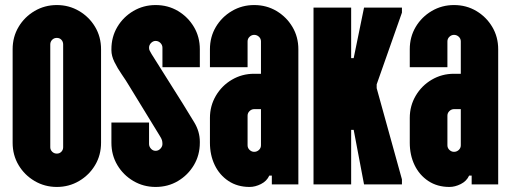

<svg xmlns="http://www.w3.org/2000/svg" viewBox="-20 -730 2022 760"><path d="M205 10Q157 10 117 -13.5Q77 -37 53.5 -76.5Q30 -116 30 -165V-535Q30 -584 53.5 -623.5Q77 -663 117 -686.5Q157 -710 205 -710Q253 -710 293 -686.5Q333 -663 356.5 -623.5Q380 -584 380 -535V-165Q380 -116 356.5 -76.5Q333 -37 293 -13.5Q253 10 205 10ZM205 -122Q216 -122 223 -129.5Q230 -137 230 -147V-554Q230 -565 223 -572.5Q216 -580 205 -580Q194 -580 186.5 -572.5Q179 -565 179 -554V-147Q179 -137 186.5 -129.5Q194 -122 205 -122Z M596 10Q548 10 508 -13.5Q468 -37 444.5 -76.5Q421 -116 421 -165V-245H570V-160Q570 -150 577.5 -141.5Q585 -133 596 -133Q607 -133 615 -141.5Q623 -150 623 -160Q623 -169 621 -175.5Q619 -182 612 -193L492 -389Q479 -411 462 -435.5Q445 -460 433 -484.5Q421 -509 421 -531V-535Q421 -584 444.5 -623.5Q468 -663 508 -686.5Q548 -710 596 -710Q645 -710 684.5 -686.5Q724 -663 747.5 -623.5Q771 -584 771 -535V-464H623V-541Q623 -552 615 -560Q607 -568 596 -568Q586 -568 578 -560Q570 -552 570 -541Q570 -534 572.5 -529.5Q575 -525 580 -516L704 -319Q727 -282 749 -245.5Q771 -209 771 -169V-165Q771 -116 747.5 -76.5Q724 -37 684.5 -13.5Q645 10 596 10Z M968 10Q920 10 884.5 -13.5Q849 -37 830 -76.5Q811 -116 811 -165V-263Q811 -311 834.5 -351Q858 -391 898 -414.5Q938 -438 986 -438H1013V-566Q1013 -577 1005 -584.5Q997 -592 986 -592Q976 -592 968 -584.5Q960 -577 960 -566V-464H811V-535Q811 -584 834.5 -623.5Q858 -663 898 -686.5Q938 -710 986 -710Q1035 -710 1074.5 -686.5Q1114 -663 1137.5 -623.5Q1161 -584 1161 -535V0H1056V-35H1046Q1036 -13 1013 -1.5Q990 10 968 10ZM986 -129Q997 -129 1005 -136.5Q1013 -144 1013 -155V-298H986Q976 -298 968 -290.5Q960 -283 960 -272V-155Q960 -144 968 -136.5Q976 -129 986 -129Z M1221 0V-700H1370V-500H1380L1421 -700H1571V-680L1471 -396V-381L1571 -20V0H1421L1380 -216H1370V0Z M1759 10Q1711 10 1675.5 -13.5Q1640 -37 1621 -76.5Q1602 -116 1602 -165V-263Q1602 -311 1625.5 -351Q1649 -391 1689 -414.5Q1729 -438 1777 -438H1804V-566Q1804 -577 1796 -584.5Q1788 -592 1777 -592Q1767 -592 1759 -584.5Q1751 -577 1751 -566V-464H1602V-535Q1602 -584 1625.5 -623.5Q1649 -663 1689 -686.5Q1729 -710 1777 -710Q1826 -710 1865.5 -686.5Q1905 -663 1928.5 -623.5Q1952 -584 1952 -535V0H1847V-35H1837Q1827 -13 1804 -1.5Q1781 10 1759 10ZM1777 -129Q1788 -129 1796 -136.5Q1804 -144 1804 -155V-298H1777Q1767 -298 1759 -290.5Q1751 -283 1751 -272V-155Q1751 -144 1759 -136.5Q1767 -129 1777 -129Z"/></svg>

Font: Vina Sans
Style: Regular
Weight: 400
Designer: Andree Nguyen
Foundry: Nguyen Type Foundry
Version: Version 1.002; ttfautohint (v1.8.4.7-5d5b);gftools[0.9.28]